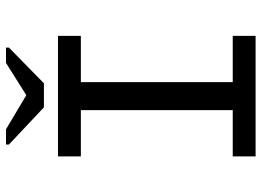

<svg xmlns="http://www.w3.org/2000/svg" viewBox="-136 -736 872 640"><g transform="rotate(-90 300.0 -416.0)"><path d="M98.6 -658.7H500.5V-582.5H346.2V-76.2H500.5V0H98.6V-76.2H252.9V-582.5H98.6ZM342.3 -705.6H262.2L138.2 -822.3V-832H189L302.2 -764.6H303.2L410.2 -832H461.4V-822.3Z"/></g></svg>

Font: Cousine
Style: Regular
Weight: 400
Monospace: yes
Designer: Steve Matteson
Foundry: Monotype Imaging Inc.
Version: Version 1.21